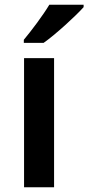

<svg xmlns="http://www.w3.org/2000/svg" viewBox="-20 -786 371 806"><path d="M331 -756V-766H187C160 -721 111 -656 80 -619V-606H163C213 -641 298 -719 331 -756ZM207 0V-542H81V0Z"/></svg>

Font: Noto Sans Tai Tham SemiBold
Style: Regular
Weight: 600
Designer: Monotype Design Team 2013. Revised by David WIlliams 2020
Foundry: Monotype Imaging Inc.
Version: Version 2.002